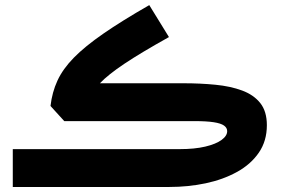

<svg xmlns="http://www.w3.org/2000/svg" viewBox="-20 -743 1123 763"><path d="M573.2 -722.7Q463.4 -659.7 390.4 -609.1Q317.4 -558.6 273.4 -513.7Q229.5 -468.8 208.3 -422.6Q187 -376.5 180.7 -321.8L235.4 -261.7H752.9Q800.8 -261.7 829.3 -257.3Q857.9 -252.9 870.4 -243.9Q882.8 -234.9 882.8 -221.7Q882.8 -203.1 860.4 -186.8Q837.9 -170.4 795.7 -160.4Q753.4 -150.4 694.3 -150.4H30.8V0H653.3Q728 0 797.4 -14.6Q866.7 -29.3 921.6 -59.6Q976.6 -89.8 1008.5 -136.2Q1040.5 -182.6 1040.5 -245.6Q1040.5 -300.3 1014.4 -333.3Q988.3 -366.2 942.1 -383.3Q896 -400.4 836.2 -406.2Q776.4 -412.1 709 -412.1H377Q410.2 -446.8 474.4 -489.7Q538.6 -532.7 651.4 -595.7Z"/></svg>

Font: Estedad-FD-VF Thin
Style: Regular
Weight: 100
Designer: Amin Abedi
Version: Version 5.0